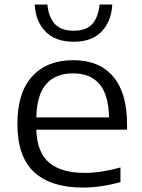

<svg xmlns="http://www.w3.org/2000/svg" viewBox="-20 -815 625 844"><path d="M344 9.5Q204 9.5 130.2 -58.2Q56.5 -126 56.5 -270.5Q56.5 -408 121.5 -479.2Q186.5 -550.5 302 -550.5Q416 -550.5 477.2 -478.8Q538.5 -407 538.5 -269V-245H139.5Q143 -144.5 196.2 -99.8Q249.5 -55 354.5 -55Q390.5 -55 429.5 -61.2Q468.5 -67.5 509.5 -79V-14.5Q423.5 9.5 344 9.5ZM301 -492.5Q225 -492.5 183.5 -446Q142 -399.5 139.5 -299H459.5Q457 -399 417 -445.8Q377 -492.5 301 -492.5ZM304 -631.5Q222 -631.5 179 -677.2Q136 -723 132.5 -795H188.5Q192.5 -744 219 -712Q245.5 -680 304 -680Q362 -680 387.8 -712Q413.5 -744 417.5 -795H473.5Q470 -722.5 427.2 -677Q384.5 -631.5 304 -631.5Z"/></svg>

Font: Encode Sans Expanded
Style: Regular
Weight: 400
Width: 7
Designer: Multiple Designers
Foundry: Impallari Type
Version: Version 3.000; ttfautohint (v1.8.3) -l 8 -r 50 -G 200 -x 14 